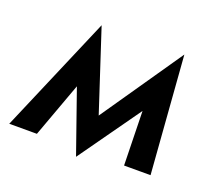

<svg xmlns="http://www.w3.org/2000/svg" viewBox="-124 -619 831 770"><g transform="rotate(20 291.5 -234.0)"><path d="M464 0H577L539 -501L456 -351ZM263 -100 271 33 517 -313 539 -501ZM271 33 321 -89 187 -498 146 -324ZM-26 0H92L216 -339L187 -498Z"/></g></svg>

Font: Jost Medium
Style: Italic
Weight: 500
Italic angle: -5°
Version: Version 3.710